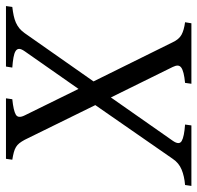

<svg xmlns="http://www.w3.org/2000/svg" viewBox="-39 -626 655 637"><g transform="rotate(-90 288.5 -307.5)"><path d="M529.8 0H329.1L332 -21Q351.6 -22.9 364.3 -26.1Q377 -29.3 383.1 -33.9Q389.2 -38.6 389.4 -45.4Q389.6 -52.2 384.8 -62L283.7 -267.1L140.1 -62Q125 -40.5 139.2 -32.2Q153.3 -23.9 193.8 -21L190.9 0H-9.8L-6.8 -21Q22.5 -23.4 44.4 -32.5Q66.4 -41.5 80.1 -62L258.3 -318.8L143.1 -553.2Q137.2 -564 131.8 -570.8Q126.5 -577.6 119.1 -582Q111.8 -586.4 101.8 -589.1Q91.8 -591.8 77.1 -594.2L80.1 -615.2H280.8L277.8 -594.2Q239.7 -590.3 226.6 -582.5Q213.4 -574.7 224.1 -553.2L312 -374.5L437 -553.2Q444.8 -564.5 444.8 -571.3Q444.8 -578.6 437.5 -583.3Q430.2 -587.9 416.3 -590.3Q402.3 -592.8 382.8 -594.2L386.2 -615.2H586.9L584 -594.2Q567.9 -592.3 555.2 -589.6Q542.5 -586.9 532 -582.3Q521.5 -577.6 512.9 -570.6Q504.4 -563.5 497.1 -553.2L336.9 -324.7L466.8 -62Q476.6 -41 491.9 -32.7Q507.3 -24.4 533.2 -21Z"/></g></svg>

Font: Gentium
Style: Italic
Weight: 400
Italic angle: -7°
Designer: J. Victor Gaultney
Version: Version 1.02; 2005; OFL release